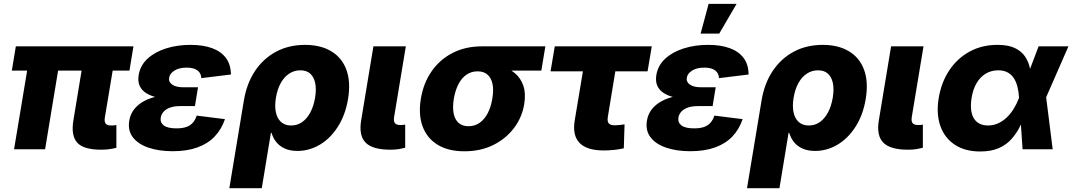

<svg xmlns="http://www.w3.org/2000/svg" viewBox="-20 -782 5618 1006"><path d="M510.7 2.4Q418 2.4 384.8 -34.4Q351.6 -71.3 364.3 -149.9L422.9 -505.4H585.9L529.3 -166Q525.9 -145 533.4 -134.8Q541 -124.5 561.5 -124.5Q571.3 -124.5 578.4 -125Q585.4 -125.5 589.8 -127V-7.8Q578.1 -4.4 557.1 -1Q536.1 2.4 510.7 2.4ZM53.7 0 137.7 -505.4H299.8L216.3 0ZM42 -412.1 63 -539.1H679.2L658.2 -412.1Z M884.8 10.3Q812.5 10.3 758.1 -8.3Q703.6 -26.9 676.3 -62.5Q648.9 -98.1 657.2 -149.4Q662.6 -183.1 682.1 -208.5Q701.7 -233.9 733.4 -251.5Q765.1 -269 807.9 -277.8Q850.6 -286.6 902.8 -286.6H1011.2L1001.5 -226.1H923.8Q894 -226.1 872.6 -218.8Q851.1 -211.4 838.4 -198Q825.7 -184.6 822.3 -166.5Q817.9 -140.6 837.9 -125Q857.9 -109.4 904.8 -109.4Q935.5 -109.4 956.3 -116.7Q977.1 -124 990.2 -138.9Q1003.4 -153.8 1010.7 -176.3L1158.7 -157.7Q1140.1 -103.5 1104.2 -66.2Q1068.4 -28.8 1013.7 -9.3Q959 10.3 884.8 10.3ZM900.4 -262.2Q850.1 -262.2 811.5 -269.8Q772.9 -277.3 747.6 -293Q722.2 -308.6 711.7 -332.5Q701.2 -356.4 706.5 -388.7Q714.8 -439.5 753.2 -474.6Q791.5 -509.8 850.1 -528.3Q908.7 -546.9 978 -546.9Q1044.4 -546.9 1091.6 -529.5Q1138.7 -512.2 1164.1 -477.8Q1189.5 -443.4 1189.9 -391.6L1034.7 -372.6Q1034.2 -398.4 1014.6 -413.1Q995.1 -427.7 958 -427.7Q918.9 -427.7 894.3 -412.4Q869.6 -397 866.2 -374.5Q862.3 -352.5 882.6 -338.6Q902.8 -324.7 940.4 -324.7H1017.6L1007.3 -262.2Z M1181.6 204.1 1257.8 -255.4Q1272.5 -344.2 1315.9 -409.7Q1359.4 -475.1 1426.3 -511Q1493.2 -546.9 1578.1 -546.9Q1659.2 -546.9 1715.1 -513.7Q1771 -480.5 1794.7 -417.2Q1818.4 -354 1803.7 -263.7Q1789.6 -179.2 1750.2 -117.9Q1710.9 -56.6 1655.8 -23.9Q1600.6 8.8 1538.6 8.8Q1499 8.8 1471.2 -4.2Q1443.4 -17.1 1426.8 -38.6Q1410.2 -60.1 1402.8 -85.9H1399.4L1351.6 204.1ZM1505.4 -124.5Q1538.1 -124.5 1563.5 -142.6Q1588.9 -160.6 1606.2 -193.4Q1623.5 -226.1 1630.9 -270Q1638.2 -314 1631.6 -346.2Q1625 -378.4 1605.7 -396Q1586.4 -413.6 1553.7 -413.6Q1521.5 -413.6 1495.1 -396.2Q1468.8 -378.9 1450.9 -346.7Q1433.1 -314.5 1425.8 -270Q1418.5 -226.1 1425.5 -193.4Q1432.6 -160.6 1452.9 -142.6Q1473.1 -124.5 1505.4 -124.5Z M2025.9 2.4Q1932.6 2.4 1896 -34.4Q1859.4 -71.3 1872.1 -149.9L1936.5 -539.1H2106.4L2044.9 -168.5Q2041.5 -147 2049.1 -137Q2056.6 -127 2077.1 -127Q2086.4 -127 2092.5 -127.4Q2098.6 -127.9 2103 -129.4V-7.8Q2090.8 -4.4 2071 -1Q2051.3 2.4 2025.9 2.4Z M2413.6 10.7Q2329.1 10.7 2273.2 -23.4Q2217.3 -57.6 2194.3 -119.6Q2171.4 -181.6 2185.1 -264.6Q2198.7 -347.7 2242.2 -409.4Q2285.6 -471.2 2352.5 -505.1Q2419.4 -539.1 2503.4 -539.1H2837.4L2816.4 -412.1H2581.1L2481.9 -408.2Q2450.2 -408.2 2424.8 -391.1Q2399.4 -374 2382.6 -342Q2365.7 -310.1 2357.9 -265.1Q2350.6 -220.2 2356.9 -187.7Q2363.3 -155.3 2383.1 -137.9Q2402.8 -120.6 2434.6 -120.6Q2466.8 -120.6 2492.2 -137.9Q2517.6 -155.3 2534.9 -187.7Q2552.2 -220.2 2559.6 -265.1Q2567.4 -310.5 2560.5 -342.3Q2553.7 -374 2534.2 -391.1Q2514.6 -408.2 2482.9 -408.2L2489.7 -452.1Q2548.8 -452.1 2596.7 -439.2Q2644.5 -426.3 2676.8 -399.4Q2709 -372.6 2722.4 -332Q2735.8 -291.5 2726.6 -236.3Q2715.3 -167 2673.1 -111.1Q2630.9 -55.2 2564.5 -22.2Q2498 10.7 2413.6 10.7Z M3143.1 6.3Q3054.7 6.3 3016.6 -33.2Q2978.5 -72.8 2991.2 -150.4L3034.2 -408.2H2864.7L2886.7 -539.1H3395L3373 -408.2H3204.1L3164.6 -168.5Q3161.1 -146.5 3169.4 -136Q3177.7 -125.5 3202.1 -125.5Q3211.9 -125.5 3227.8 -127.2Q3243.7 -128.9 3252.4 -130.4L3248.5 -4.9Q3220.2 1.5 3193.6 3.9Q3167 6.3 3143.1 6.3Z M3597.2 10.3Q3524.9 10.3 3470.5 -8.3Q3416 -26.9 3388.7 -62.5Q3361.3 -98.1 3369.6 -149.4Q3375 -183.1 3394.5 -208.5Q3414.1 -233.9 3445.8 -251.5Q3477.5 -269 3520.3 -277.8Q3563 -286.6 3615.2 -286.6H3723.6L3713.9 -226.1H3636.2Q3606.4 -226.1 3585 -218.8Q3563.5 -211.4 3550.8 -198Q3538.1 -184.6 3534.7 -166.5Q3530.3 -140.6 3550.3 -125Q3570.3 -109.4 3617.2 -109.4Q3647.9 -109.4 3668.7 -116.7Q3689.5 -124 3702.6 -138.9Q3715.8 -153.8 3723.1 -176.3L3871.1 -157.7Q3852.5 -103.5 3816.7 -66.2Q3780.8 -28.8 3726.1 -9.3Q3671.4 10.3 3597.2 10.3ZM3612.8 -262.2Q3562.5 -262.2 3523.9 -269.8Q3485.4 -277.3 3460 -293Q3434.6 -308.6 3424.1 -332.5Q3413.6 -356.4 3418.9 -388.7Q3427.2 -439.5 3465.6 -474.6Q3503.9 -509.8 3562.5 -528.3Q3621.1 -546.9 3690.4 -546.9Q3756.8 -546.9 3804 -529.5Q3851.1 -512.2 3876.5 -477.8Q3901.9 -443.4 3902.3 -391.6L3747.1 -372.6Q3746.6 -398.4 3727.1 -413.1Q3707.5 -427.7 3670.4 -427.7Q3631.3 -427.7 3606.7 -412.4Q3582 -397 3578.6 -374.5Q3574.7 -352.5 3595 -338.6Q3615.2 -324.7 3652.8 -324.7H3730L3719.7 -262.2ZM3650.9 -606 3692.9 -761.7H3839.4L3748.5 -606Z M3894 204.1 3970.2 -255.4Q3984.9 -344.2 4028.3 -409.7Q4071.8 -475.1 4138.7 -511Q4205.6 -546.9 4290.5 -546.9Q4371.6 -546.9 4427.5 -513.7Q4483.4 -480.5 4507.1 -417.2Q4530.8 -354 4516.1 -263.7Q4502 -179.2 4462.6 -117.9Q4423.3 -56.6 4368.2 -23.9Q4313 8.8 4251 8.8Q4211.4 8.8 4183.6 -4.2Q4155.8 -17.1 4139.2 -38.6Q4122.6 -60.1 4115.2 -85.9H4111.8L4064 204.1ZM4217.8 -124.5Q4250.5 -124.5 4275.9 -142.6Q4301.3 -160.6 4318.6 -193.4Q4335.9 -226.1 4343.3 -270Q4350.6 -314 4344 -346.2Q4337.4 -378.4 4318.1 -396Q4298.8 -413.6 4266.1 -413.6Q4233.9 -413.6 4207.5 -396.2Q4181.2 -378.9 4163.3 -346.7Q4145.5 -314.5 4138.2 -270Q4130.9 -226.1 4137.9 -193.4Q4145 -160.6 4165.3 -142.6Q4185.5 -124.5 4217.8 -124.5Z M4738.3 2.4Q4645 2.4 4608.4 -34.4Q4571.8 -71.3 4584.5 -149.9L4648.9 -539.1H4818.8L4757.3 -168.5Q4753.9 -147 4761.5 -137Q4769 -127 4789.6 -127Q4798.8 -127 4804.9 -127.4Q4811 -127.9 4815.4 -129.4V-7.8Q4803.2 -4.4 4783.4 -1Q4763.7 2.4 4738.3 2.4Z M5115.7 11.7Q5036.6 11.7 4983.2 -23.4Q4929.7 -58.6 4907.2 -121.6Q4884.8 -184.6 4898.4 -268.1Q4912.6 -352.5 4954.8 -415Q4997.1 -477.5 5061.3 -512.2Q5125.5 -546.9 5206.1 -546.9Q5262.7 -546.9 5297.4 -530.3Q5332 -513.7 5350.3 -486.6Q5368.7 -459.5 5375.7 -427.5Q5382.8 -395.5 5384.3 -364.3H5431.6L5460.9 -276.4L5495.6 0H5337.9L5319.3 -271Q5317.4 -302.7 5310.5 -329.1Q5303.7 -355.5 5290.8 -374.3Q5277.8 -393.1 5258.1 -403.3Q5238.3 -413.6 5210.4 -413.6Q5174.3 -413.6 5145.5 -396.5Q5116.7 -379.4 5097.4 -347.2Q5078.1 -314.9 5070.8 -269.5Q5063.5 -224.1 5070.8 -191.7Q5078.1 -159.2 5100.1 -141.8Q5122.1 -124.5 5156.7 -124.5Q5185.1 -124.5 5209.7 -135.7Q5234.4 -147 5254.9 -166.5Q5275.4 -186 5291.5 -212.2Q5307.6 -238.3 5318.8 -268.1L5421.9 -539.1H5578.1L5459.5 -268.1L5400.9 -181.2H5351.6Q5339.4 -149.4 5322.3 -115.7Q5305.2 -82 5279.3 -53Q5253.4 -23.9 5213.6 -6.1Q5173.8 11.7 5115.7 11.7Z"/></svg>

Font: Inter 18pt ExtraBold
Style: Italic
Weight: 800
Italic angle: -9.3988°
Designer: Rasmus Andersson
Foundry: rsms
Version: Version 4.001;git-66647c0bb